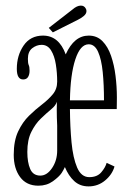

<svg xmlns="http://www.w3.org/2000/svg" viewBox="-20 -654 466 685"><path d="M117 8.5Q74.5 8.5 51.8 -22.2Q29 -53 29 -101.5Q29 -152 44.8 -185.2Q60.5 -218.5 83.5 -241Q106.5 -263.5 129.8 -281.2Q153 -299 168.5 -317.8Q184 -336.5 184 -363Q184 -394 179.2 -424.2Q174.5 -454.5 162.2 -474.2Q150 -494 128.5 -494Q110.5 -494 95 -482Q79.5 -470 79.5 -444Q79.5 -428 82.5 -421.8Q85.5 -415.5 85.5 -401.5Q85.5 -388 80 -379.2Q74.5 -370.5 62.5 -370.5Q40 -370.5 40 -408.5Q40 -456 64.2 -491.5Q88.5 -527 133.5 -527Q190 -527 214.5 -460Q244.5 -527 296.5 -527Q326 -527 345.5 -507.2Q365 -487.5 376.2 -454.8Q387.5 -422 392.2 -383.2Q397 -344.5 397 -306.5Q397 -296 396.8 -285.5Q396.5 -275 396.5 -265H229.5Q230 -201.5 235.2 -146Q240.5 -90.5 255.2 -56.2Q270 -22 298.5 -22Q326.5 -22 341.2 -39.2Q356 -56.5 360.5 -73L388.5 -60Q380.5 -31.5 355 -10.2Q329.5 11 296 11Q265.5 11 245 -7.8Q224.5 -26.5 211.5 -58Q207 -48 200 -37Q190.5 -23 168.5 -7.2Q146.5 8.5 117 8.5ZM296.5 -496Q266.5 -496 248.8 -442.2Q231 -388.5 229.5 -296H351Q351 -351.5 346.5 -396.8Q342 -442 330 -469Q318 -496 296.5 -496ZM124 -27.5Q147.5 -27.5 165.8 -54.5Q184 -81.5 184 -117V-206Q182.5 -233 182.5 -262.5Q182.5 -277 183 -291Q179 -277.5 162.2 -263.8Q145.5 -250 125.8 -231Q106 -212 91.8 -183.5Q77.5 -155 77.5 -112Q77.5 -74.5 87.8 -51Q98 -27.5 124 -27.5ZM168.5 -538.5 154 -554.5 238.5 -620Q254.5 -634 268.5 -634Q280.5 -634 286 -623.5Q288.5 -619.5 288.5 -614.5Q288.5 -605 279 -597Q269.5 -589 258 -583.5Z"/></svg>

Font: Imbue 10pt ExtraLight
Style: Regular
Weight: 200
Designer: Tyler Finck
Foundry: Etcetera Type Company
Version: Version 1.102; ttfautohint (v1.8.3)